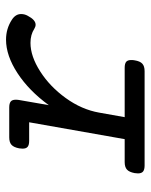

<svg xmlns="http://www.w3.org/2000/svg" viewBox="49 -551 502 640"><g transform="rotate(-90 300.0 -231.0)"><path d="M554.2 -442.4Q573.2 -430.2 573.2 -411.6Q573.2 -399.9 567.4 -389.6Q553.7 -363.3 537.6 -363.3Q531.2 -363.3 523.9 -367.7Q504.4 -380.4 477.1 -380.4Q432.6 -380.4 382.1 -348.1Q331.5 -315.9 293.2 -262.9Q254.9 -210 244.6 -151.4L229.5 -66.4H394Q407.7 -66.4 413.8 -61.5Q419.9 -56.6 419.9 -44.9Q419.9 -37.6 418.9 -33.2Q416 -15.1 407.7 -7.6Q399.4 0 382.8 0H68.4Q54.7 0 48.3 -5.1Q42 -10.3 42 -22Q42 -25.4 43 -33.2Q46.4 -51.3 54.7 -58.8Q63 -66.4 79.6 -66.4H156.2L212.4 -384.8H150.4Q136.7 -384.8 130.6 -389.9Q124.5 -395 124.5 -406.7Q124.5 -409.2 125.5 -418Q128.9 -436 137.2 -443.6Q145.5 -451.2 162.1 -451.2H261.7Q275.4 -451.2 281.5 -446.3Q287.6 -441.4 287.6 -429.7Q287.6 -422.4 286.6 -418L269.5 -319.3Q317.4 -385.3 376 -423.6Q434.6 -461.9 487.8 -461.9Q524.4 -461.9 554.2 -442.4Z"/></g></svg>

Font: Courier Prime
Style: Italic
Weight: 400
Italic angle: -10°
Designer: Alan Dague-Greene
Foundry: Quote-Unquote Apps
Version: Version 3.018